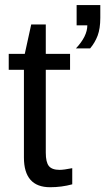

<svg xmlns="http://www.w3.org/2000/svg" viewBox="-20 -745 423 772"><path d="M270.5 -3.9Q227.5 7.8 181.6 7.8Q76.2 7.8 76.2 -111.8V-464.4H15.1V-528.3H79.6L105.5 -646.5H164.1V-528.3H261.7V-464.4H164.1V-130.9Q164.1 -92.8 176.5 -77.4Q189 -62 219.7 -62Q236.3 -62 270.5 -68.8ZM383.3 -672.9Q383.3 -630.4 372.6 -601.8Q361.8 -573.2 342.3 -550.3H285.2Q331.1 -599.1 331.1 -643.1H288.1V-724.6H383.3Z"/></svg>

Font: Arimo
Style: Regular
Weight: 400
Designer: Steve Matteson
Foundry: Monotype Imaging Inc.
Version: Version 1.33